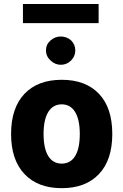

<svg xmlns="http://www.w3.org/2000/svg" viewBox="-20 -956 628 981"><path d="M97.2 -935.5V-837.9H483.9V-935.5ZM214.8 -698.7C214.8 -678.7 222.7 -661.1 238.3 -647C253.4 -632.3 271 -625 291 -625C311 -625 328.6 -632.3 343.3 -647C357.4 -661.1 364.7 -678.7 364.7 -698.7C364.7 -718.8 357.4 -735.8 343.3 -749.5C328.6 -762.7 311 -769.5 291 -769.5C271 -769.5 253.4 -762.7 238.3 -749.5C222.7 -735.8 214.8 -718.8 214.8 -698.7ZM295.4 -548.3C213.9 -548.3 150.4 -524.4 105 -476.6C59.6 -428.7 36.6 -360.4 36.6 -271.5C36.6 -183.1 59.6 -114.7 105 -66.9C150.4 -18.6 213.9 5.4 295.4 5.4C377 5.4 440.4 -18.6 485.8 -66.9C531.2 -114.7 553.7 -183.1 553.7 -271.5C553.7 -360.4 531.2 -428.7 485.8 -476.6C440.4 -524.4 377 -548.3 295.4 -548.3ZM295.4 -422.9C353.5 -422.9 387.7 -371.1 387.7 -271.5C387.7 -171.4 354.5 -120.1 295.4 -120.1C236.3 -120.1 202.6 -171.4 202.6 -271.5C202.6 -371.1 236.8 -422.9 295.4 -422.9Z"/></svg>

Font: Estedad ExtraBold
Style: Regular
Weight: 800
Designer: Amin Abedi
Version: Version 7.3